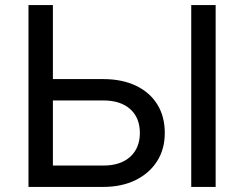

<svg xmlns="http://www.w3.org/2000/svg" viewBox="-20 -735 957 755"><path d="M92 0V-715H188V-71L176 -84H386Q454 -84 492 -118.5Q530 -153 530 -212Q530 -272 492 -306Q454 -340 386 -340H141V-424H386Q460 -424 514.5 -398Q569 -372 598.5 -324.5Q628 -277 628 -212Q628 -149 598 -101.5Q568 -54 513.5 -27Q459 0 386 0ZM828 0H732V-715H828Z"/></svg>

Font: Wix Madefor Display Medium
Style: Regular
Weight: 500
Designer: Dalton Maag Ltd
Foundry: Dalton Maag Ltd
Version: Version 3.100